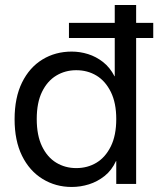

<svg xmlns="http://www.w3.org/2000/svg" viewBox="-20 -731 629 763"><path d="M265 12Q201 12 149 -20Q97 -52 67.5 -112Q38 -172 38 -257Q38 -343 67.5 -403Q97 -463 148.5 -494.5Q200 -526 265 -526Q298 -526 330 -516Q362 -506 389.5 -484.5Q417 -463 435 -428H436V-711H521V0H442V-91H441Q424 -54 395.5 -31.5Q367 -9 333.5 1.5Q300 12 265 12ZM283 -63Q328 -63 363.5 -84.5Q399 -106 420.5 -149.5Q442 -193 442 -258Q442 -322 420.5 -365.5Q399 -409 363.5 -430.5Q328 -452 283 -452Q239 -452 203.5 -430.5Q168 -409 147 -366Q126 -323 126 -258Q126 -193 147 -149.5Q168 -106 203.5 -84.5Q239 -63 283 -63ZM254 -580V-640H589V-580Z"/></svg>

Font: TikTok Sans 24pt
Style: Regular
Weight: 400
Version: Version 4.000